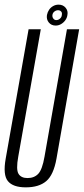

<svg xmlns="http://www.w3.org/2000/svg" viewBox="-31 -801 361 826"><path d="M80 5Q136.5 5 168 -21.8Q199.5 -48.5 212 -118.5L309.5 -675H257L160.5 -127Q151 -72 133.8 -53.5Q116.5 -35 87.5 -35Q59.5 -35 48.5 -53.5Q37.5 -72 47.5 -127L144.5 -675H92L-6.5 -118.5Q-19 -48.5 3 -21.8Q25 5 80 5ZM208.5 -691Q221 -691 232 -697.5Q243 -704 250.2 -714.2Q257.5 -724.5 259 -736.5Q262.5 -754.5 251.2 -767.8Q240 -781 221 -781Q208.5 -781 197.8 -775Q187 -769 180.2 -759Q173.5 -749 171 -736.5Q168 -717.5 179 -704.2Q190 -691 208.5 -691ZM211 -714.5Q203.5 -714.5 198.5 -721Q193.5 -727.5 194.5 -736.5Q196 -746 203.2 -751.5Q210.5 -757 218.5 -757Q227 -757 232 -751.5Q237 -746 235 -736.5Q234.5 -727.5 227.2 -721Q220 -714.5 211 -714.5Z"/></svg>

Font: Anybody ExtraCondensed Light
Style: Italic
Weight: 300
Width: 2
Italic angle: -10°
Version: Version 1.113;gftools[0.9.25]